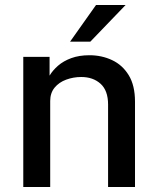

<svg xmlns="http://www.w3.org/2000/svg" viewBox="-20 -743 622 763"><path d="M72.5 0V-517H177V-442.5Q189.5 -463.5 210.8 -482Q232 -500.5 263.2 -512Q294.5 -523.5 335.5 -523.5Q384 -523.5 425.2 -504.2Q466.5 -485 491.5 -444.2Q516.5 -403.5 516.5 -339V0H409.5V-327.5Q409.5 -383 379.8 -410Q350 -437 303 -437Q271.5 -437 243 -426.5Q214.5 -416 197 -394.8Q179.5 -373.5 179.5 -341.5V0ZM361.5 -723H479L339 -577.5H258.5Z"/></svg>

Font: Public Sans Medium
Style: Regular
Weight: 500
Designer: The Public Sans Project Authors: Dan O. Williams and USWDS (Libre Franklin designed by Pablo Impallari and Rodrigo Fuenz
Version: Version 1.007